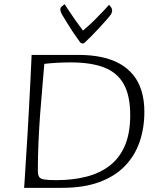

<svg xmlns="http://www.w3.org/2000/svg" viewBox="-20 -903 770 923"><path d="M96 0Q97 -9 99 -44.5Q101 -80 104.5 -133.5Q108 -187 112 -252Q116 -317 119.5 -385.5Q123 -454 126.5 -519.5Q130 -585 132 -639H358Q418 -639 468 -628.5Q518 -618 556 -596.5Q594 -575 620.5 -542.5Q647 -510 660.5 -465.5Q674 -421 674 -365Q674 -287 651 -220.5Q628 -154 580 -104.5Q532 -55 457 -27.5Q382 0 278 0ZM251 -37Q331 -37 396.5 -54Q462 -71 509 -108Q556 -145 581 -204.5Q606 -264 606 -349Q606 -443 575 -498.5Q544 -554 481 -578.5Q418 -603 320 -603Q291 -603 259.5 -601.5Q228 -600 193 -596Q189 -544 183.5 -483Q178 -422 173 -355Q168 -288 165 -219Q162 -150 162 -82Q162 -63 168 -53Q174 -43 193.5 -40Q213 -37 251 -37ZM377 -694Q375 -694 371.5 -695Q368 -696 365 -700Q350 -720 334.5 -743Q319 -766 305 -789Q291 -812 280 -830Q276 -836 273 -844Q270 -852 270 -859Q270 -867 280 -874.5Q290 -882 291 -883Q292 -881 306.5 -858.5Q321 -836 341.5 -807Q362 -778 379 -756Q408 -780 436 -808Q464 -836 483.5 -857Q503 -878 504 -880Q506 -878 512.5 -870Q519 -862 519 -851Q519 -847 517.5 -843Q516 -839 514 -835Q509 -827 492 -807.5Q475 -788 453.5 -765Q432 -742 414 -724Q396 -706 389 -700Q385 -696 382.5 -695Q380 -694 377 -694Z"/></svg>

Font: Briem Hand Thin
Style: Regular
Weight: 100
Designer: Gunnlaugur SE Briem, Eben Sorkin
Foundry: Sorkin Type Co.
Version: Version 1.003